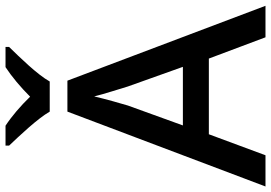

<svg xmlns="http://www.w3.org/2000/svg" viewBox="-163 -818 981 695"><g transform="rotate(-90 327.5 -470.5)"><path d="M271 -781H380C405 -826 468 -890 505 -928V-941H432C397 -918 360 -887 325 -852C291 -887 255 -918 220 -941H148V-928C184 -890 245 -826 271 -781ZM540 0H654L383 -717H271L0 0H113L189 -205H463ZM362 -498 433 -299H221L293 -498C301 -525 316 -577 326 -620C333 -590 356 -518 362 -498Z"/></g></svg>

Font: Noto Sans Cherokee Medium
Style: Regular
Weight: 500
Designer: Monotype Design Team
Foundry: Monotype Imaging Inc.
Version: Version 2.001